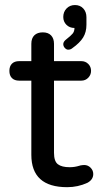

<svg xmlns="http://www.w3.org/2000/svg" viewBox="-20 -739 413 769"><path d="M278.3 -627Q258.8 -627 246.1 -639.6Q233.4 -652.3 233.4 -670.9Q233.4 -691.4 246.6 -705.1Q259.8 -718.8 280.3 -718.8Q300.8 -718.8 313.5 -705.1Q326.2 -691.4 326.2 -669.9V-639.6Q326.2 -610.4 313 -588.9Q299.8 -567.4 269.5 -545.9Q262.7 -540 252.9 -540Q246.1 -540 239.7 -546.9Q233.4 -553.7 233.4 -562.5Q233.4 -572.3 246.1 -582Q263.7 -595.7 271 -604.5Q278.3 -613.3 278.3 -627ZM353.5 -42Q353.5 -19.5 330.1 -6.8Q292 10.7 249 10.7Q105.5 10.7 105.5 -119.1V-416H56.6Q38.1 -416 27.8 -426.3Q17.6 -436.5 17.6 -455.1Q17.6 -473.6 27.8 -483.9Q38.1 -494.1 56.6 -494.1H105.5V-563.5Q105.5 -585.9 117.7 -597.7Q129.9 -609.4 151.4 -609.4Q172.9 -609.4 184.6 -597.2Q196.3 -585 196.3 -563.5V-494.1H305.7Q322.3 -494.1 333.5 -482.9Q344.7 -471.7 344.7 -455.1Q344.7 -439.5 333.5 -427.7Q322.3 -416 305.7 -416H196.3V-127Q196.3 -92.8 211.9 -81.1Q227.5 -69.3 258.8 -69.3Q279.3 -69.3 297.9 -75.2Q299.8 -75.2 300.8 -76.2Q310.5 -78.1 317.4 -78.1Q332 -78.1 342.8 -67.4Q353.5 -56.6 353.5 -42Z"/></svg>

Font: jf-openhuninn-1.1
Style: Regular
Weight: 400
Designer: [Kosugi Maru]
      Designed by Motoya company      

      [Varela Round]
      Joe Prince(Latin component); Avraham Co
Foundry: justfont CO.,LTD.
Version: 1.1